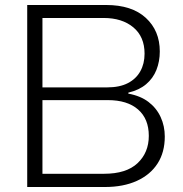

<svg xmlns="http://www.w3.org/2000/svg" viewBox="-20 -749 731 769"><path d="M89 0V-729H405Q508 -729 564 -677.5Q620 -626 620 -543Q620 -503 606.5 -469Q593 -435 565 -411.5Q537 -388 494 -378V-374Q543 -365 575 -340.5Q607 -316 623.5 -280Q640 -244 640 -202Q640 -139 611 -94Q582 -49 528 -24.5Q474 0 400 0ZM150 -53H397Q486 -53 531 -95.5Q576 -138 576 -205Q576 -273 533 -310.5Q490 -348 412 -348H140V-399H409Q459 -399 492 -416Q525 -433 542 -463.5Q559 -494 559 -534Q559 -602 514 -639.5Q469 -677 395 -677H150Z"/></svg>

Font: Mona Sans ExtraLight Light
Style: Regular
Weight: 300
Version: Version 2.000